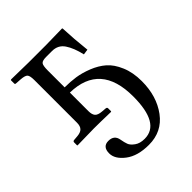

<svg xmlns="http://www.w3.org/2000/svg" viewBox="-189 -543 888 888"><g transform="rotate(-45 255.5 -98.5)"><path d="M106 -74.2V-352.1Q106 -380.9 98.4 -389.4Q90.8 -397.9 64.9 -399.9L35.2 -401.9Q29.3 -401.9 28.8 -407.2V-429.2L32.2 -431.2Q114.3 -429.2 144 -429.2H259.8L365.2 -431.2L367.2 -429.2Q370.1 -358.4 378.9 -278.8L352.1 -274.9Q339.8 -328.1 318.8 -359.1Q297.9 -390.1 258.8 -390.1H220.2Q195.3 -390.1 188.2 -381.1Q181.2 -372.1 181.2 -340.8V-230Q218.3 -230 251.7 -225.1Q285.2 -220.2 323.5 -205.1Q361.8 -189.9 389.4 -166Q417 -142.1 435.5 -98.6Q454.1 -55.2 454.1 2Q454.1 100.1 404.5 167Q355 233.9 269 233.9Q195.8 233.9 153.3 201.4Q110.8 168.9 110.8 131.8Q110.8 87.9 148.9 87.9Q187 87.9 192.9 124Q196.8 146 201.9 159.4Q207 172.9 225.6 186.5Q244.1 200.2 274.9 200.2Q376 200.2 376 23.9Q376 -191.9 181.2 -195.8V-74.2Q181.2 -52.2 190.2 -41.5Q199.2 -30.8 224.1 -28.8L247.1 -26.9Q254.9 -25.9 254.9 -19V0L252.9 2Q181.2 0 142.1 0L34.2 2L32.2 0V-19Q32.2 -25.9 40 -26.9L63 -28.8Q85.9 -30.8 95.9 -41.5Q106 -52.2 106 -74.2Z"/></g></svg>

Font: Linux Libertine Display
Style: Regular
Weight: 400
Designer: Philipp H. Poll
Foundry: Philipp H. Poll
Version: Version 5.0.9